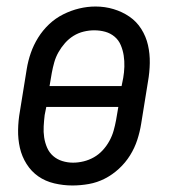

<svg xmlns="http://www.w3.org/2000/svg" viewBox="-20 -561 540 589"><path d="M202 8Q174 8 146.5 1.5Q119 -5 97.5 -20Q76 -35 61.5 -58Q47 -81 41 -107.5Q35 -134 35.5 -162.5Q36 -191 41 -219L62 -349Q66 -374 74.5 -398.5Q83 -423 97 -445.5Q111 -468 130.5 -486.5Q150 -505 174 -517Q198 -529 223 -535Q248 -541 273 -541Q302 -541 328.5 -533Q355 -525 377 -510Q399 -495 413.5 -472Q428 -449 434 -422.5Q440 -396 439.5 -367.5Q439 -339 434 -311L413 -181Q409 -156 401 -131.5Q393 -107 379 -84.5Q365 -62 345 -43.5Q325 -25 301.5 -13Q278 -1 252.5 3.5Q227 8 202 8ZM132 -297H353L358 -322Q361 -339 361.5 -356.5Q362 -374 359.5 -390.5Q357 -407 350.5 -422.5Q344 -438 331.5 -448.5Q319 -459 303 -463.5Q287 -468 269 -468Q253 -468 236.5 -464Q220 -460 205.5 -451Q191 -442 179.5 -429Q168 -416 159.5 -401Q151 -386 146.5 -370Q142 -354 139 -338ZM204 -62Q220 -62 236.5 -66Q253 -70 268 -78.5Q283 -87 295 -100Q307 -113 315.5 -128.5Q324 -144 328.5 -160Q333 -176 336 -192L343 -233H122L117 -208Q115 -191 114 -173.5Q113 -156 115.5 -139.5Q118 -123 124.5 -108Q131 -93 143 -82.5Q155 -72 171 -67Q187 -62 204 -62Z"/></svg>

Font: Iosevka Curly Slab Oblique
Style: Regular
Weight: 400
Italic angle: -9°
Monospace: yes
Designer: Belleve Invis
Foundry: Belleve Invis
Version: Version 11.1.0; ttfautohint (v1.8.3)